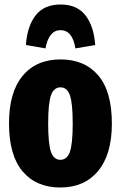

<svg xmlns="http://www.w3.org/2000/svg" viewBox="-20 -815 537 853"><path d="M477 -266Q477 -129 416 -55.5Q355 18 248 18Q141 18 80.5 -53.5Q20 -125 20 -267Q20 -405 80.5 -478Q141 -551 249 -551Q356 -551 416.5 -480Q477 -409 477 -266ZM194 -267Q194 -175 206.5 -140Q219 -105 248 -105Q278 -105 290.5 -140.5Q303 -176 303 -266Q303 -357 290.5 -392Q278 -427 249 -427Q219 -427 206.5 -391.5Q194 -356 194 -267ZM403 -615 315 -600Q302 -681 249 -681Q197 -681 182 -600L95 -615Q101 -699 138.5 -747Q176 -795 249 -795Q322 -795 359.5 -747Q397 -699 403 -615Z"/></svg>

Font: Fira Sans Compressed ExtraBold
Style: Regular
Weight: 800
Width: 1
Designer: bBox Type GmbH & Carrois Corporate GbR & Edenspiekermann AG
Foundry: bBox Type GmbH & Carrois Corporate GbR & Edenspiekermann AG
Version: Version 4.301